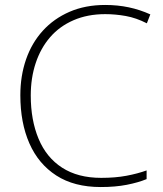

<svg xmlns="http://www.w3.org/2000/svg" viewBox="-20 -744 657 774"><path d="M404 -687Q333 -687 276.5 -662.5Q220 -638 182 -594Q144 -550 124 -490Q104 -430 104 -359Q104 -260 135.5 -184.5Q167 -109 230.5 -68Q294 -27 388 -27Q445 -27 490 -35.5Q535 -44 571 -57V-22Q537 -8 491 1Q445 10 386 10Q279 10 207 -36.5Q135 -83 98.5 -166Q62 -249 62 -360Q62 -438 85 -504.5Q108 -571 152.5 -620Q197 -669 260.5 -696.5Q324 -724 404 -724Q454 -724 499 -714.5Q544 -705 586 -686L572 -650Q529 -672 487 -679.5Q445 -687 404 -687Z"/></svg>

Font: Noto Sans Hebrew Thin ExtraLight
Style: Regular
Weight: 250
Version: Version 3.001